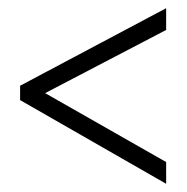

<svg xmlns="http://www.w3.org/2000/svg" viewBox="-20 -588 455 468"><path d="M385 -140V-193L90 -361L385 -515V-568L29 -379V-344Z"/></svg>

Font: Noto Sans Khmer UI ExtraCondensed Light
Style: Regular
Weight: 300
Width: 2
Designer: Danh Hong and the Monotype Design Team
Foundry: Monotype Imaging Inc.
Version: Version 2.002